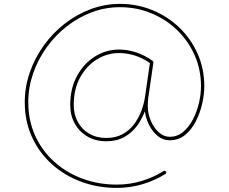

<svg xmlns="http://www.w3.org/2000/svg" viewBox="-20 -709 1151 965"><path d="M814 153.8Q818.4 161.1 811 165.5Q757.8 198.7 695.8 217Q633.8 235.4 566.9 235.4Q471.7 235.4 387.9 204.3Q304.2 173.3 240.5 116Q176.8 58.6 140.6 -20.5Q104.5 -99.6 104.5 -195.3Q104.5 -272 129.4 -344.2Q154.3 -416.5 199.2 -479.2Q244.1 -542 304.2 -589.1Q364.3 -636.2 435.3 -662.8Q506.3 -689.5 583 -689.5Q668.9 -689.5 745.6 -658.2Q822.3 -627 881.1 -570.6Q939.9 -514.2 973.4 -438.7Q1006.8 -363.3 1006.8 -275.4Q1006.8 -234.4 996.1 -187.5Q985.4 -140.6 963.9 -98.6Q942.4 -56.6 909.7 -30.3Q877 -3.9 833 -3.9Q799.3 -3.9 772.9 -25.4Q746.6 -46.9 729.7 -80.1Q712.9 -113.3 708 -149.4Q693.8 -111.3 668.9 -76.9Q644 -42.5 605.7 -20.8Q567.4 1 514.2 1Q460.4 1 419.4 -22.9Q378.4 -46.9 355.7 -88.1Q333 -129.4 333 -181.6Q333 -265.1 367.2 -327.6Q401.4 -390.1 457.3 -425Q513.2 -460 578.1 -460Q621.1 -460 664.3 -445.8Q707.5 -431.6 747.6 -402.8Q752 -399.4 751 -394.5L725.6 -220.2Q725.6 -218.8 725.1 -216.8Q722.7 -197.3 722.7 -176.8Q722.7 -139.2 737.5 -103.3Q752.4 -67.4 777.6 -44.4Q802.7 -21.5 833 -21.5Q870.6 -21.5 899.7 -45.4Q928.7 -69.3 949 -107.7Q969.2 -146 979.7 -190.4Q990.2 -234.9 990.2 -275.4Q990.2 -359.9 958 -432.1Q925.8 -504.4 869.4 -558.6Q813 -612.8 739.5 -642.8Q666 -672.9 583 -672.9Q509.3 -672.9 441.2 -647.2Q373 -621.6 314.9 -575.9Q256.8 -530.3 213.6 -469.7Q170.4 -409.2 146.2 -339.1Q122.1 -269 122.1 -195.3Q122.1 -103.5 156.5 -27.6Q190.9 48.3 252 103.5Q313 158.7 393.8 188.7Q474.6 218.8 566.9 218.8Q631.8 218.8 691.4 200.7Q751 182.6 802.2 150.9Q809.6 146.5 814 153.8ZM733.4 -392.1Q696.3 -418 656.7 -430.2Q617.2 -442.4 578.1 -442.4Q518.6 -442.4 466.6 -410.2Q414.6 -377.9 382.6 -319.6Q350.6 -261.2 350.6 -181.6Q350.6 -133.8 371.1 -96.2Q391.6 -58.6 428.5 -37.1Q465.3 -15.6 514.2 -15.6Q561.5 -15.6 596.2 -34.7Q630.9 -53.7 654.1 -85Q677.2 -116.2 690.7 -152.6Q704.1 -189 709 -223.1Z"/></svg>

Font: Mikhak-DS1-FD Thin
Style: Regular
Weight: 100
Designer: Amin Abedi
Version: Version 3.2